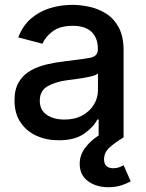

<svg xmlns="http://www.w3.org/2000/svg" viewBox="-20 -573 608 801"><path d="M225.1 12.2Q172.9 12.2 131.1 -7.1Q89.4 -26.4 64.9 -63.5Q40.5 -100.6 40.5 -154.3Q40.5 -200.7 58.6 -230.7Q76.7 -260.7 106.9 -278.1Q137.2 -295.4 174.6 -304.2Q211.9 -313 250.5 -317.4Q322.8 -325.7 355.5 -331.8Q388.2 -337.9 388.2 -366.7V-369.6Q388.2 -415 361.6 -440.2Q335 -465.3 283.7 -465.3Q230 -465.3 199.2 -441.9Q168.5 -418.5 157.2 -390.6L56.2 -417Q74.7 -465.8 109.4 -495.6Q144 -525.4 188.7 -539.1Q233.4 -552.7 282.2 -552.7Q314.9 -552.7 352.1 -544.9Q389.2 -537.1 421.9 -516.8Q454.6 -496.6 475.1 -459Q495.6 -421.4 495.6 -362.3V0H391.6V-74.7H386.2Q370.1 -42.5 330.8 -15.1Q291.5 12.2 225.1 12.2ZM249 -74.2Q292.5 -74.2 323.7 -91.6Q355 -108.9 371.8 -136.7Q388.7 -164.6 388.7 -196.8V-266.6Q380.9 -258.8 355.2 -253.2Q329.6 -247.6 301.3 -243.7Q272.9 -239.7 256.3 -237.8Q210.9 -231.4 178.5 -213.1Q146 -194.8 146 -152.8Q146 -113.8 175 -94Q204.1 -74.2 249 -74.2ZM432.1 208Q381.3 208 346.9 182.6Q312.5 157.2 312.5 110.4Q312.5 76.2 333 46.9Q353.5 17.6 391.1 -7.8L495.6 0Q460.4 21.5 437.3 42Q414.1 62.5 414.1 91.8Q414.1 128.9 453.1 128.9Q466.3 128.9 477.3 124.8Q488.3 120.6 495.6 116.2L525.4 183.6Q509.8 192.4 486.1 200.2Q462.4 208 432.1 208Z"/></svg>

Font: Inter Medium
Style: Regular
Weight: 500
Designer: Rasmus Andersson
Foundry: rsms
Version: Version 4.001;git-9221beed3